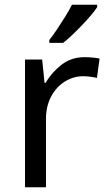

<svg xmlns="http://www.w3.org/2000/svg" viewBox="-20 -786 453 806"><path d="M335 -546Q350 -546 367.5 -544.5Q385 -543 398 -540L387 -459Q374 -462 358.5 -464Q343 -466 329 -466Q288 -466 252 -443.5Q216 -421 194.5 -380.5Q173 -340 173 -286V0H85V-536H157L167 -438H171Q197 -482 238 -514Q279 -546 335 -546ZM388 -756Q379 -742 362 -722Q345 -702 324.5 -680.5Q304 -659 283.5 -639.5Q263 -620 245 -606H187V-618Q202 -637 219.5 -663Q237 -689 254 -716.5Q271 -744 282 -766H388Z"/></svg>

Font: Noto Sans Sundanese
Style: Regular
Weight: 400
Designer: Monotype Design Team (Regular), Sérgio L. Martins (other weights)
Foundry: Monotype Imaging Inc.
Version: Version 2.003